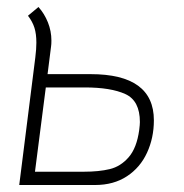

<svg xmlns="http://www.w3.org/2000/svg" viewBox="-20 -529 525 549"><path d="M420 -185Q420 -135 400.5 -92.5Q381 -50 343 -25Q305 0 252 0H35L81 -365Q84 -389 84 -407Q84 -432 78.5 -449.5Q73 -467 60 -484L90 -509Q107 -490 117 -465Q127 -440 127 -413Q127 -402 126 -396L116 -317H239Q420 -317 420 -185ZM378 -157Q380 -173 380 -180Q380 -241 338.5 -260Q297 -279 222 -279H111L80 -38H220Q263 -38 294 -45.5Q325 -53 348 -79.5Q371 -106 378 -157Z"/></svg>

Font: Bellota Light
Style: Italic
Weight: 300
Italic angle: -7.5°
Designer: Kemie Guaida
Foundry: Kemie Guaida
Version: Version 4.001